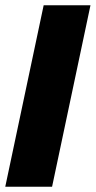

<svg xmlns="http://www.w3.org/2000/svg" viewBox="-32 -710 364 730"><path d="M134 -690H312L166 0H-12Z"/></svg>

Font: Decalotype Black Italic
Style: Regular
Weight: 900
Italic angle: -12°
Designer: Alfredo Marco Pradil
Foundry: Alfredo Marco Pradil
Version: Version 1.0